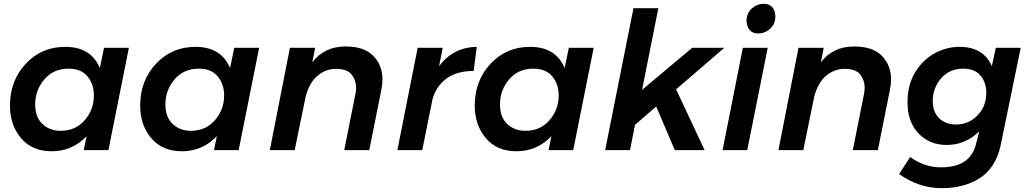

<svg xmlns="http://www.w3.org/2000/svg" viewBox="-20 -785 5376 1004"><path d="M250 6Q148 6 90 -62.5Q32 -131 32 -233Q32 -363 114.5 -451.5Q197 -540 321 -540Q456 -540 502 -429L524 -535H654L547 0H418L433 -73Q358 6 250 6ZM297 -101Q375 -101 423 -156.5Q471 -212 471 -286Q471 -345 437.5 -385.5Q404 -426 339 -426Q259 -426 211.5 -369.5Q164 -313 164 -240Q164 -172 202 -136.5Q240 -101 297 -101Z M931 6Q829 6 771 -62.5Q713 -131 713 -233Q713 -363 795.5 -451.5Q878 -540 1002 -540Q1137 -540 1183 -429L1205 -535H1335L1228 0H1099L1114 -73Q1039 6 931 6ZM978 -101Q1056 -101 1104 -156.5Q1152 -212 1152 -286Q1152 -345 1118.5 -385.5Q1085 -426 1020 -426Q940 -426 892.5 -369.5Q845 -313 845 -240Q845 -172 883 -136.5Q921 -101 978 -101Z M1911 0H1780L1839 -296Q1842 -312 1842 -327Q1842 -365 1819 -395Q1796 -425 1736 -425Q1685.5 -425 1642.8 -391Q1600 -357 1579 -283L1521 0H1391L1496 -535H1628L1613 -459Q1676 -542 1787 -542Q1885 -542 1932.5 -492.5Q1980 -443 1980 -370Q1980 -344 1974 -315Z M2188 0H2058L2164 -535H2295L2276 -439Q2350 -538 2473 -540L2457 -414Q2367 -414 2313 -373Q2259 -332 2241 -263Z M2680.5 6Q2578.5 6 2520.5 -62.5Q2462.5 -131 2462.5 -233Q2462.5 -363 2545 -451.5Q2627.5 -540 2751.5 -540Q2886.5 -540 2932.5 -429L2954.5 -535H3084.5L2977.5 0H2848.5L2863.5 -73Q2788.5 6 2680.5 6ZM2727.5 -101Q2805.5 -101 2853.5 -156.5Q2901.5 -212 2901.5 -286Q2901.5 -345 2868 -385.5Q2834.5 -426 2769.5 -426Q2689.5 -426 2642 -369.5Q2594.5 -313 2594.5 -240Q2594.5 -172 2632.5 -136.5Q2670.5 -101 2727.5 -101Z M3664.5 0H3508.5L3411.5 -228L3300.5 -132L3274.5 0H3144.5L3292.5 -742H3422.5L3337.5 -315L3599.5 -535H3767.5L3515.5 -318Z M3944.5 -610Q3889.5 -610 3883.5 -674Q3883.5 -716 3911 -740.5Q3938.5 -765 3973.5 -765Q4030.5 -765 4034.5 -701Q4034.5 -659 4007 -634.5Q3979.5 -610 3944.5 -610ZM3887.5 0H3758.5L3864.5 -535H3994.5Z M4570.5 0H4439.5L4498.5 -296Q4501.5 -312 4501.5 -327Q4501.5 -365 4478.5 -395Q4455.5 -425 4395.5 -425Q4345 -425 4302.2 -391Q4259.5 -357 4238.5 -283L4180.5 0H4050.5L4155.5 -535H4287.5L4272.5 -459Q4335.5 -542 4446.5 -542Q4544.5 -542 4592 -492.5Q4639.5 -443 4639.5 -370Q4639.5 -344 4633.5 -315Z M4904.5 199Q4785.5 199 4681.5 125L4739.5 36Q4812.5 90 4901.5 90Q5053.5 90 5083.5 -31L5100.5 -98Q5027.5 -27 4930.5 -27Q4840.5 -27 4783 -87.5Q4725.5 -148 4725.5 -250Q4725.5 -339 4763.5 -404Q4804.5 -472 4866.8 -506Q4929 -540 4997.5 -540Q5122.5 -540 5166.5 -439L5187.5 -535H5317.5L5211.5 -20Q5184.5 95 5102.5 147Q5020.5 199 4904.5 199ZM4978.5 -134Q5045.5 -134 5091.5 -181.5Q5137.5 -229 5137.5 -300Q5137.5 -354 5107 -390Q5076.5 -426 5016.5 -426Q4944.5 -426 4901 -375Q4857.5 -324 4857.5 -257Q4857.5 -199.5 4891 -166.8Q4924.5 -134 4978.5 -134Z"/></svg>

Font: Argentum Sans Medium
Style: Italic
Weight: 500
Italic angle: -11°
Designer: Julieta Ulanovsky (font), Cristiano Sobral (main changes and remaster)
Foundry: Julieta Ulanovsky (font), Cristiano Sobral (main changes and remaster)
Version: Version 2.007;June 15, 2022;FontCreator 14.0.0.2814 64-bit; 